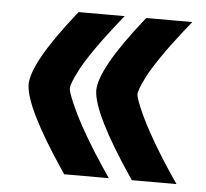

<svg xmlns="http://www.w3.org/2000/svg" viewBox="-42 -540 628 584"><g transform="rotate(5 272.0 -248.5)"><path d="M374.8 -9.6Q251.4 -192.9 249.4 -262.5Q249.4 -329 375.8 -488.2L381.9 -495.7H391.4H480.6H522.4L496.2 -463Q460.5 -417.6 434.8 -379.8Q409.1 -342.1 397.2 -318.9Q385.4 -295.7 380.4 -282.4Q375.3 -269 375.3 -262.5Q375.3 -258.4 378.1 -249.1Q380.9 -239.8 389.2 -220.2Q397.5 -200.5 410.1 -175.6Q422.7 -150.6 445.1 -112.6Q467.5 -74.6 496.2 -31.7L517.4 -0.5H479.6H391.4H380.9ZM168.3 -9.6Q44.8 -192.9 42.8 -262.5Q42.8 -329 169.3 -488.2L175.3 -495.7H184.9H274.1H315.9L289.7 -463Q253.9 -417.6 228.2 -379.8Q202.5 -342.1 190.7 -318.9Q178.8 -295.7 173.8 -282.4Q168.8 -269 168.8 -262.5Q168.8 -258.4 171.5 -249.1Q174.3 -239.8 182.6 -220.2Q190.9 -200.5 203.5 -175.6Q216.1 -150.6 238.5 -112.6Q261 -74.6 289.7 -31.7L310.8 -0.5H273H184.9H174.3Z"/></g></svg>

Font: Vazir FD
Style: Bold
Weight: 700
Foundry: DejaVu fonts team - Redesigned by Saber Rastikerdar
Version: Version 21.10;October 20, 2019;FontCreator 12.0.0.2547 64-bi